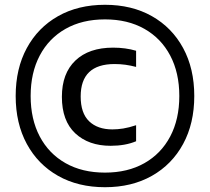

<svg xmlns="http://www.w3.org/2000/svg" viewBox="-20 -771 877 802"><path d="M418.5 11Q306.5 11 222.5 -36.5Q138.5 -84 92 -169.8Q45.5 -255.5 45.5 -370Q45.5 -484.5 92 -570.2Q138.5 -656 222.5 -703.5Q306.5 -751 418.5 -751Q530.5 -751 614.5 -703.5Q698.5 -656 745 -570.2Q791.5 -484.5 791.5 -370Q791.5 -255.5 745 -169.8Q698.5 -84 614.5 -36.5Q530.5 11 418.5 11ZM418.5 -50Q513.5 -50 583.2 -89.5Q653 -129 691 -201Q729 -273 729 -370Q729 -467 691 -539Q653 -611 583.2 -650.5Q513.5 -690 418.5 -690Q323.5 -690 253.8 -650.5Q184 -611 146 -539Q108 -467 108 -370Q108 -273 146 -201Q184 -129 253.8 -89.5Q323.5 -50 418.5 -50ZM442 -162Q350 -162 294.2 -214.2Q238.5 -266.5 238.5 -366.5Q238.5 -464.5 295 -518.2Q351.5 -572 452.5 -572Q504.5 -572 548.5 -559V-491.5Q525.5 -497.5 504 -500.5Q482.5 -503.5 458.5 -503.5Q317 -503.5 317 -368Q317 -298.5 352.2 -264.5Q387.5 -230.5 449.5 -230.5Q470.5 -230.5 494.5 -234.2Q518.5 -238 548.5 -248V-181Q503.5 -162 442 -162Z"/></svg>

Font: Encode Sans Semi Condensed Medium
Style: Regular
Weight: 500
Width: 4
Designer: Multiple Designers
Foundry: Impallari Type
Version: Version 3.000; ttfautohint (v1.8.3) -l 8 -r 50 -G 200 -x 14 